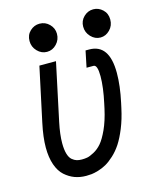

<svg xmlns="http://www.w3.org/2000/svg" viewBox="-106 -746 662 829"><g transform="rotate(-15 225.5 -331.5)"><path d="M212.4 -613.3Q212.4 -586.9 194.3 -567.9Q176.3 -548.8 151.4 -548.8Q126.5 -548.8 108.2 -567.9Q89.8 -586.9 89.8 -613.3Q89.8 -640.6 108.2 -657.7Q126.5 -674.8 150.4 -674.8Q176.3 -674.8 194.3 -656.5Q212.4 -638.2 212.4 -613.3ZM390.6 -548.8Q366.2 -548.8 347.9 -567.9Q329.6 -586.9 329.6 -613.3Q329.6 -639.2 347.9 -657Q366.2 -674.8 390.6 -674.8Q414.1 -674.8 432.4 -657.7Q450.7 -640.6 450.7 -613.3Q450.7 -585.9 432.4 -567.4Q414.1 -548.8 390.6 -548.8ZM123 -242.7Q111.8 -189.5 111.8 -150.9Q111.8 -122.1 117.4 -103Q123 -84 133.3 -75.4Q143.6 -66.9 153.3 -64Q163.1 -61 176.3 -61Q189 -61 200.2 -63Q211.4 -64.9 230.7 -75.2Q250 -85.4 265.9 -103.8Q281.7 -122.1 298.6 -158.9Q315.4 -195.8 326.7 -246.6L331.5 -269Q346.7 -338.4 346.7 -387.7Q346.7 -438.5 329.1 -438.5H297.9L313 -511.7H329.1Q418.5 -511.7 418.5 -383.3Q418.5 -325.7 402.8 -253.4L397.9 -231Q387.7 -183.6 372.1 -145.3Q356.4 -106.9 340.1 -82Q323.7 -57.1 303.7 -38.8Q283.7 -20.5 266.8 -11Q250 -1.5 231 4.2Q211.9 9.8 200.2 11Q188.5 12.2 176.3 12.2Q148.9 12.2 125.5 3.7Q102.1 -4.9 81.8 -22.9Q61.5 -41 50 -73.7Q38.6 -106.4 38.6 -150.9Q38.6 -196.8 51.8 -258.3L103.5 -500H177.7Z"/></g></svg>

Font: Anka/Coder Narrow
Style: Italic
Weight: 400
Width: 3
Italic angle: -12°
Monospace: yes
Version: Version 001.100